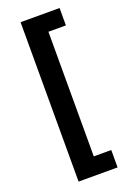

<svg xmlns="http://www.w3.org/2000/svg" viewBox="-170 -831 701 1028"><g transform="rotate(-20 180.5 -317.0)"><path d="M89.8 137.7V-770.5H312V-671.4H212.4V38.6H312V137.7Z"/></g></svg>

Font: Inter 18pt SemiBold
Style: Regular
Weight: 600
Designer: Rasmus Andersson
Foundry: rsms
Version: Version 4.001;git-66647c0bb